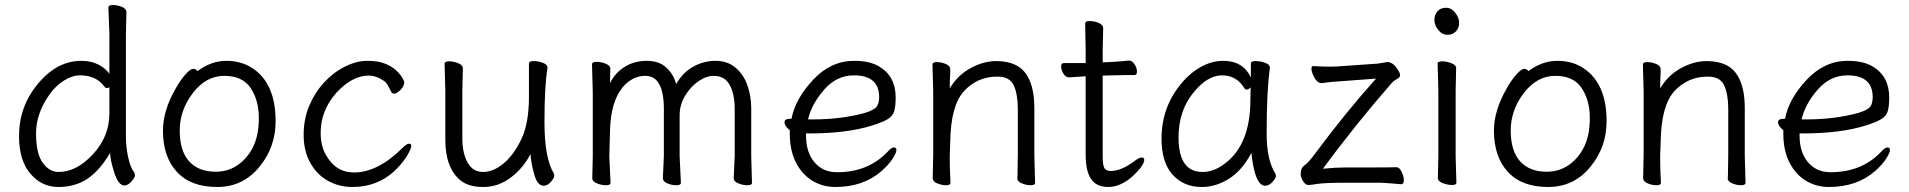

<svg xmlns="http://www.w3.org/2000/svg" viewBox="-20 -729 7625 767"><path d="M477 12Q453 12 436.5 -39.5Q420 -91 420 -118Q377 -46 328 -14Q279 18 213 18Q147 18 101.5 -35Q56 -88 56 -186Q56 -304 132 -395Q208 -486 305 -486Q343 -486 372 -471.5Q401 -457 417 -434V-593L413 -699Q413 -709 431 -709Q449 -709 467 -701.5Q485 -694 485 -681L483 -592V-185Q483 -142 492 -100.5Q501 -59 517 -39Q519 -35 519 -27.5Q519 -20 505 -4Q491 12 477 12ZM214 -42Q286 -42 351.5 -113Q417 -184 417 -276V-381Q413 -377 407.5 -377Q402 -377 398 -382Q365 -428 300 -428Q269 -428 236 -407.5Q203 -387 178 -352Q124 -276 124 -196Q124 -116 150.5 -79Q177 -42 214 -42Z M1019 -66Q953 18 847.5 18Q742 18 686.5 -42.5Q631 -103 631 -207Q631 -287 681 -374Q701 -410 721 -432Q741 -454 751.5 -454Q762 -454 769 -445Q824 -486 884 -486Q944 -486 988 -457Q1081 -396 1081 -245Q1081 -143 1019 -66ZM842 -43Q891 -43 929.5 -69.5Q968 -96 991 -142Q1014 -188 1014 -258Q1014 -328 981.5 -377Q949 -426 876 -426Q803 -426 750.5 -357.5Q698 -289 698 -207.5Q698 -126 735.5 -84.5Q773 -43 842 -43Z M1387 18Q1335 18 1290.5 -6.5Q1246 -31 1219.5 -78.5Q1193 -126 1193 -190Q1193 -254 1215.5 -307Q1238 -360 1275 -400Q1312 -440 1358 -463Q1404 -486 1447.5 -486Q1491 -486 1519 -474.5Q1547 -463 1563.5 -447Q1580 -431 1587.5 -417.5Q1595 -404 1595 -401Q1595 -385 1580 -370Q1565 -355 1556 -355Q1547 -355 1544 -360Q1537 -374 1530 -387Q1523 -400 1512 -407Q1483 -427 1452 -427Q1388 -427 1325 -360Q1261 -288 1261 -199Q1261 -147 1281 -112Q1320 -40 1394 -40Q1490 -40 1590 -140Q1605 -155 1614 -155Q1623 -155 1623 -146Q1623 -137 1609 -111.5Q1595 -86 1566 -56Q1494 18 1387 18Z M2152 13Q2127 13 2114.5 -31Q2102 -75 2099 -114Q2072 -59 2021.5 -20.5Q1971 18 1911 18Q1851 18 1819 -9Q1759 -58 1759 -171V-368L1756 -474Q1756 -484 1774 -484Q1792 -484 1810.5 -476.5Q1829 -469 1829 -456L1827 -368V-175Q1827 -117 1848 -79.5Q1869 -42 1909.5 -42Q1950 -42 1990.5 -75Q2031 -108 2062 -171.5Q2093 -235 2093 -342V-475Q2093 -485 2112 -485Q2131 -485 2149 -478Q2167 -471 2167 -459V-457Q2155 -385 2155 -241Q2155 -97 2193 -35Q2194 -33 2194 -25.5Q2194 -18 2180.5 -2.5Q2167 13 2152 13Z M2419 1Q2419 11 2401 11Q2383 11 2364.5 3.5Q2346 -4 2346 -17L2348 -105V-356L2345 -472Q2345 -482 2363 -482Q2381 -482 2399.5 -474.5Q2418 -467 2418 -455.5Q2418 -444 2417.5 -430.5Q2417 -417 2417 -397Q2437 -438 2475.5 -462Q2514 -486 2564 -486Q2614 -486 2643 -458Q2672 -430 2681 -393Q2707 -439 2749 -462.5Q2791 -486 2838.5 -486Q2886 -486 2918.5 -458.5Q2951 -431 2966 -387.5Q2981 -344 2981 -297V-105L2984 1Q2984 11 2966 11Q2948 11 2929.5 3.5Q2911 -4 2911 -17L2915 -105V-293Q2915 -353 2895 -389.5Q2875 -426 2831 -426Q2801 -426 2769.5 -404Q2738 -382 2716.5 -346Q2695 -310 2695 -268V-105L2700 1Q2700 11 2682 11Q2664 11 2646 3.5Q2628 -4 2628 -17L2632 -105V-293Q2632 -426 2558 -426Q2506 -426 2467 -380Q2420 -322 2417 -210Q2415 -156 2414 -105Z M3317 18Q3266 18 3224.5 -7.5Q3183 -33 3159 -81Q3135 -129 3135 -195V-209Q3114 -225 3114 -241Q3114 -254 3133 -254L3142 -255Q3157 -334 3228 -410Q3299 -486 3392 -486Q3454 -486 3491 -464Q3558 -425 3558 -340Q3558 -306 3552.5 -286Q3547 -266 3527 -253.5Q3507 -241 3462 -227Q3362 -196 3213 -196H3200V-186Q3200 -121 3233.5 -81Q3267 -41 3324 -41Q3450 -41 3528 -125Q3541 -140 3551 -140Q3561 -140 3561 -129.5Q3561 -119 3546.5 -96Q3532 -73 3502 -46Q3429 18 3317 18ZM3208 -252H3228Q3340 -252 3435 -278Q3471 -289 3481.5 -302Q3492 -315 3492 -341Q3492 -428 3391 -428Q3322 -428 3272 -370.5Q3222 -313 3208 -252Z M3777 1Q3777 11 3759.5 11Q3742 11 3724 3.5Q3706 -4 3706 -17L3708 -115V-364L3705 -471Q3705 -481 3722.5 -481Q3740 -481 3758 -473.5Q3776 -466 3776 -453V-439Q3774 -411 3774 -376Q3806 -429 3857.5 -457Q3909 -485 3960 -485Q4052 -485 4086 -422Q4112 -376 4112 -297V-105L4115 1Q4115 11 4097.5 11Q4080 11 4062 3.5Q4044 -4 4044 -16V-17Q4045 -25 4045 -44L4046 -115V-293Q4046 -352 4030 -387.5Q4014 -423 3964 -423Q3885 -423 3831.5 -365.5Q3778 -308 3776 -162Q3775 -129 3774 -105V-89Q3774 -59 3777 1Z M4506 -26Q4456 18 4408 18Q4360 18 4338.5 -14Q4317 -46 4317 -110V-424H4312Q4311 -424 4251 -420H4250Q4237 -420 4228 -435Q4219 -450 4219 -463.5Q4219 -477 4230 -477H4317V-528L4315 -635Q4315 -645 4333 -645Q4351 -645 4369 -637.5Q4387 -630 4387 -617L4385 -528V-480L4413 -481Q4449 -483 4489 -487H4490Q4503 -487 4512.5 -472Q4522 -457 4522 -443Q4522 -429 4511 -429H4472Q4444 -429 4424 -428L4385 -427V-108Q4385 -68 4392 -57Q4399 -46 4418 -46Q4460 -46 4514 -87Q4531 -100 4541 -100Q4551 -100 4551 -90Q4551 -69 4506 -26Z M4781 18Q4708 18 4664 -31.5Q4620 -81 4620 -175Q4620 -300 4698 -394Q4733 -437 4777 -461.5Q4821 -486 4867 -486Q4945 -486 4977 -420V-475Q4977 -485 4996 -485Q5015 -485 5034 -478Q5053 -471 5053 -459V-457Q5040 -368 5040 -195Q5040 -90 5075 -35Q5077 -31 5077 -24.5Q5077 -18 5063.5 -2.5Q5050 13 5034 13Q4993 13 4979 -118Q4942 -48 4889.5 -15Q4837 18 4781 18ZM4784 -42Q4828 -42 4871 -74Q4975 -150 4975 -330Q4975 -355 4976 -380Q4967 -371 4961 -371Q4955 -371 4952 -375Q4921 -428 4861.5 -428Q4802 -428 4745 -356Q4688 -284 4688 -180Q4688 -42 4784 -42Z M5577 7Q5536 3 5496 1H5361Q5271 1 5244 5.5Q5217 10 5206 10Q5195 10 5185.5 -5.5Q5176 -21 5176 -33.5Q5176 -46 5179.5 -54.5Q5183 -63 5194.5 -71Q5206 -79 5231 -112Q5354 -278 5477 -415L5330 -404Q5303 -403 5261 -397H5259Q5240 -397 5225 -430Q5219 -444 5219 -454.5Q5219 -465 5226 -465H5228Q5254 -463 5275 -463H5307Q5319 -463 5329 -464L5485 -475L5521 -481H5525Q5547 -479 5565 -449Q5573 -437 5573 -428.5Q5573 -420 5560 -413Q5547 -406 5541 -399Q5391 -227 5265 -55Q5315 -60 5353 -60H5430Q5542 -60 5558 -61H5559Q5570 -61 5579 -43Q5588 -25 5588 -9Q5588 7 5577 7Z M5798 1Q5798 10 5780.5 10Q5763 10 5743.5 2.5Q5724 -5 5724 -17L5726 -105V-368L5723 -475Q5723 -484 5741 -484Q5759 -484 5778 -476.5Q5797 -469 5797 -457L5795 -368V-105ZM5793.5 -678Q5809 -658 5809 -637.5Q5809 -617 5796 -603.5Q5783 -590 5762 -590Q5741 -590 5725.5 -609.5Q5710 -629 5710 -649.5Q5710 -670 5722.5 -684Q5735 -698 5756.5 -698Q5778 -698 5793.5 -678Z M6336 -66Q6270 18 6164.5 18Q6059 18 6003.5 -42.5Q5948 -103 5948 -207Q5948 -287 5998 -374Q6018 -410 6038 -432Q6058 -454 6068.5 -454Q6079 -454 6086 -445Q6141 -486 6201 -486Q6261 -486 6305 -457Q6398 -396 6398 -245Q6398 -143 6336 -66ZM6159 -43Q6208 -43 6246.5 -69.5Q6285 -96 6308 -142Q6331 -188 6331 -258Q6331 -328 6298.5 -377Q6266 -426 6193 -426Q6120 -426 6067.5 -357.5Q6015 -289 6015 -207.5Q6015 -126 6052.5 -84.5Q6090 -43 6159 -43Z M6615 1Q6615 11 6597.5 11Q6580 11 6562 3.5Q6544 -4 6544 -17L6546 -115V-364L6543 -471Q6543 -481 6560.5 -481Q6578 -481 6596 -473.5Q6614 -466 6614 -453V-439Q6612 -411 6612 -376Q6644 -429 6695.5 -457Q6747 -485 6798 -485Q6890 -485 6924 -422Q6950 -376 6950 -297V-105L6953 1Q6953 11 6935.5 11Q6918 11 6900 3.5Q6882 -4 6882 -16V-17Q6883 -25 6883 -44L6884 -115V-293Q6884 -352 6868 -387.5Q6852 -423 6802 -423Q6723 -423 6669.5 -365.5Q6616 -308 6614 -162Q6613 -129 6612 -105V-89Q6612 -59 6615 1Z M7286 18Q7235 18 7193.5 -7.5Q7152 -33 7128 -81Q7104 -129 7104 -195V-209Q7083 -225 7083 -241Q7083 -254 7102 -254L7111 -255Q7126 -334 7197 -410Q7268 -486 7361 -486Q7423 -486 7460 -464Q7527 -425 7527 -340Q7527 -306 7521.5 -286Q7516 -266 7496 -253.5Q7476 -241 7431 -227Q7331 -196 7182 -196H7169V-186Q7169 -121 7202.5 -81Q7236 -41 7293 -41Q7419 -41 7497 -125Q7510 -140 7520 -140Q7530 -140 7530 -129.5Q7530 -119 7515.5 -96Q7501 -73 7471 -46Q7398 18 7286 18ZM7177 -252H7197Q7309 -252 7404 -278Q7440 -289 7450.5 -302Q7461 -315 7461 -341Q7461 -428 7360 -428Q7291 -428 7241 -370.5Q7191 -313 7177 -252Z"/></svg>

Font: LXGW WenKai TC
Style: Regular
Weight: 400
Designer: LXGW / Fontworks Inc.
Foundry: LXGW / Fontworks Inc.
Version: Version 1.330